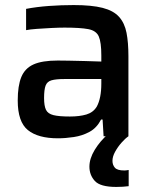

<svg xmlns="http://www.w3.org/2000/svg" viewBox="-20 -538 606 758"><path d="M209 8Q130 8 90 -24.5Q50 -57 50 -141Q50 -199 64 -233.5Q78 -268 112 -283.5Q146 -299 208 -299Q221 -299 251 -298.5Q281 -298 316.5 -297Q352 -296 380 -295V-319Q380 -371 370 -394Q360 -417 328.5 -423Q297 -429 235 -429Q213 -429 183 -427.5Q153 -426 125.5 -424Q98 -422 83 -419V-503Q125 -511 173.5 -514.5Q222 -518 271 -518Q342 -518 385 -507Q428 -496 450 -471.5Q472 -447 479.5 -408.5Q487 -370 487 -316V0H389L385 -66H379Q362 -33 333.5 -17.5Q305 -2 271.5 3Q238 8 209 8ZM256 -78Q294 -78 321 -86Q348 -94 362 -117Q380 -150 380 -208V-226H234Q201 -226 183.5 -221Q166 -216 160 -200Q154 -184 154 -151Q154 -120 161.5 -104.5Q169 -89 191 -83.5Q213 -78 256 -78ZM439 200Q376 200 354.5 176.5Q333 153 333 120Q333 88 354 53.5Q375 19 408 -10L487 0Q474 9 459.5 25.5Q445 42 434.5 61Q424 80 424 97Q424 113 433.5 124Q443 135 471 135Q474 135 478.5 134.5Q483 134 488 133V197Q466 200 439 200Z"/></svg>

Font: Saira Medium
Style: Regular
Weight: 500
Designer: Hector Gatti with collaboration of the Omnibus-Type team
Foundry: Omnibus-Type
Version: Version 1.100; ttfautohint (v1.8.3)